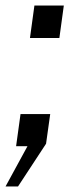

<svg xmlns="http://www.w3.org/2000/svg" viewBox="-33 -527 293 692"><path d="M32 145 133 -9 148 -116H41L25 0H66L-13 145ZM181 -390 197 -507H91L75 -390Z"/></svg>

Font: Cheyenne Sans
Style: Italic
Weight: 400
Italic angle: -8.13011°
Designer: The Public Sans project authors (U.S. Web Design System), Libre Franklin designed by Pablo Impallari and Rodrigo Fuenzal
Foundry: The Cheyenne Sans Project Authors
Version: Version 2.007